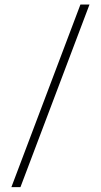

<svg xmlns="http://www.w3.org/2000/svg" viewBox="-20 -688 434 826"><path d="M29 117 326 -668.5H365L68 117Z"/></svg>

Font: Anek Latin ExtraLight
Style: Regular
Weight: 250
Designer: Yesha Goshar
Foundry: Ek Type
Version: Version 1.003